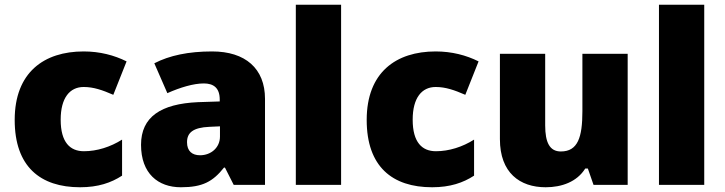

<svg xmlns="http://www.w3.org/2000/svg" viewBox="-20 -780 3057 810"><path d="M318 10C394 10 449 -9 495 -39V-191C446 -160 389 -142 334 -142C276 -142 236 -179 236 -275C236 -368 275 -413 333 -413C375 -413 412 -400 458 -380L514 -521C462 -547 401 -563 333 -563C166 -563 42 -475 42 -274C42 -77 150 10 318 10Z M875 -563C775 -563 695 -546 631 -513L686 -387C740 -411 796 -428 840 -428C881 -428 907 -409 907 -360V-352L815 -349C659 -342 575 -287 575 -169C575 -48 647 10 743 10C835 10 878 -14 925 -73H929L966 0H1098V-363C1098 -491 1015 -563 875 -563ZM864 -245 908 -247V-204C908 -157 870 -125 824 -125C791 -125 769 -142 769 -180C769 -220 794 -242 864 -245Z M1419 0V-760H1228V0Z M1803 10C1879 10 1934 -9 1980 -39V-191C1931 -160 1874 -142 1819 -142C1761 -142 1721 -179 1721 -275C1721 -368 1760 -413 1818 -413C1860 -413 1897 -400 1943 -380L1999 -521C1947 -547 1886 -563 1818 -563C1651 -563 1527 -475 1527 -274C1527 -77 1635 10 1803 10Z M2628 -553H2437V-311C2437 -201 2418 -141 2346 -141C2299 -141 2280 -179 2280 -251V-553H2089V-193C2089 -51 2173 10 2282 10C2350 10 2414 -13 2449 -69H2460L2484 0H2628Z M2951 0V-760H2760V0Z"/></svg>

Font: Noto Sans Malayalam Black
Style: Regular
Weight: 900
Designer: Jelle Bosma - Monotype Design Team
Foundry: Monotype Imaging Inc.
Version: Version 2.104